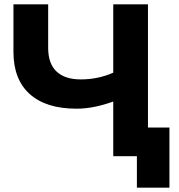

<svg xmlns="http://www.w3.org/2000/svg" viewBox="-20 -720 824 885"><path d="M761 -132V145H611V0H502V-252Q411 -219 333 -219Q192 -219 117 -286.5Q42 -354 42 -481V-700H202V-499Q202 -427 240.5 -390.5Q279 -354 352 -354Q432 -354 502 -385V-700H662V-132Z"/></svg>

Font: CMG Sans
Style: Bold
Weight: 700
Designer: Julieta Ulanovsky
Foundry: Julieta Ulanovsky
Version: Version 7.200